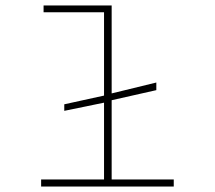

<svg xmlns="http://www.w3.org/2000/svg" viewBox="-20 -685 790 705"><path d="M131 0V-26H362V-308L216 -278V-302L362 -334V-640H140V-665H390V-342L554 -382V-354L390 -317V-26H618V0Z"/></svg>

Font: Inconsolata ExtraExpanded ExtraLight
Style: Regular
Weight: 200
Width: 8
Monospace: yes
Designer: Raph Levien, Cyreal, Brenton Simpson
Foundry: Raph Levien, Cyreal, Google
Version: Version 3.100; ttfautohint (v1.8.4.7-5d5b)